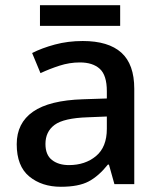

<svg xmlns="http://www.w3.org/2000/svg" viewBox="-20 -705 612 735"><path d="M297 -548Q395 -548 444.5 -503.5Q494 -459 494 -365V0H418L397 -75H393Q358 -31 319.5 -10.5Q281 10 213 10Q140 10 92 -29.5Q44 -69 44 -153Q44 -234 106.5 -277.5Q169 -321 298 -325L389 -328V-356Q389 -417 362 -441.5Q335 -466 286 -466Q246 -466 207.5 -453.5Q169 -441 135 -425L103 -502Q140 -521 190 -534.5Q240 -548 297 -548ZM316 -256Q224 -253 189 -227Q154 -201 154 -154Q154 -112 179 -92.5Q204 -73 244 -73Q306 -73 347.5 -107.5Q389 -142 389 -212V-259ZM440 -685V-606H133V-685Z"/></svg>

Font: Noto Sans Khmer UI Medium
Style: Regular
Weight: 500
Designer: Danh Hong and the Monotype Design Team
Foundry: Monotype Imaging Inc.
Version: Version 2.002; ttfautohint (v1.8.4.7-5d5b)